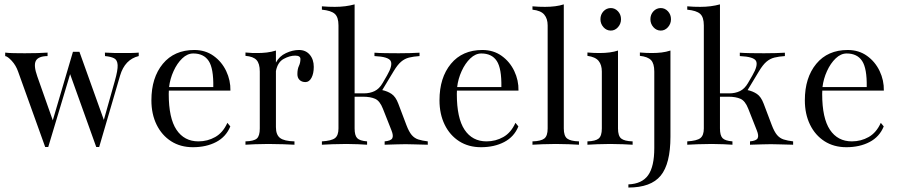

<svg xmlns="http://www.w3.org/2000/svg" viewBox="-20 -652 4048 865"><path d="M197.3 10.3H183.6L61.5 -329.6Q51.8 -357.4 33.2 -377.7Q14.6 -397.9 3.4 -399.4V-415Q17.6 -413.1 41.3 -412.6Q64.9 -412.1 91.8 -412.1Q153.3 -412.1 194.3 -415V-399.4Q152.8 -398.9 141.6 -378.2Q130.4 -357.4 147.9 -308.1L217.8 -109.9L308.6 -418.5H337.9L447.8 -111.8L497.1 -286.6Q511.2 -335.9 510 -358.9Q508.8 -381.8 494.1 -389.4Q479.5 -397 453.1 -399.4L452.6 -415Q481 -413.6 495.4 -413.3Q509.8 -413.1 527.3 -413.1Q550.3 -413.1 570.3 -413.3Q590.3 -413.6 605 -415V-399.4Q542.5 -384.3 521 -311.5L426.8 10.3H413.6L295.9 -317.9Z M849.1 11.2Q793 11.2 751 -15.6Q709 -42.5 685.5 -90.3Q662.1 -138.2 662.1 -200.2Q662.1 -302.2 713.6 -364.5Q765.1 -426.8 855.5 -426.8Q905.3 -426.8 942.1 -400.4Q979 -374 999 -332Q1019 -290 1018.1 -243.7H740.7Q740.2 -238.3 740.2 -228.5Q740.2 -119.6 775.1 -67.4Q810.1 -15.1 874 -15.1Q915 -15.1 949.7 -34.7Q984.4 -54.2 1004.4 -98.6L1017.6 -82.5Q998.5 -35.6 953.9 -12.2Q909.2 11.2 849.1 11.2ZM850.6 -411.1Q824.2 -411.1 801 -388.9Q777.8 -366.7 762 -331.8Q746.1 -296.9 741.7 -259.8H940.9Q942.4 -343.8 920.2 -377.4Q897.9 -411.1 850.6 -411.1Z M1085.9 0V-15.1Q1123.5 -16.1 1137 -27.8Q1150.4 -39.6 1150.4 -73.2V-329.6Q1150.4 -365.7 1135.7 -381.6Q1121.1 -397.5 1085.9 -400.4V-415.5Q1103 -413.6 1116.5 -413.3Q1129.9 -413.1 1142.6 -413.1Q1161.1 -413.1 1182.1 -415.5Q1203.1 -418 1223.1 -424.3V-370.1Q1238.3 -398.9 1268.3 -412.8Q1298.3 -426.8 1327.1 -426.8Q1357.4 -426.8 1375.5 -405.5Q1393.6 -384.3 1393.6 -350.6Q1393.6 -320.8 1383.3 -301.5Q1373 -282.2 1356 -282.2Q1339.8 -282.2 1329.8 -291.7Q1319.8 -301.3 1319.8 -317.9Q1319.8 -340.8 1326.7 -355Q1333.5 -369.1 1333.5 -386.2Q1333.5 -401.4 1309.6 -401.4Q1285.2 -401.4 1258.1 -386.7Q1231 -372.1 1223.1 -332V-79.1Q1223.1 -44.4 1241.9 -30.3Q1260.7 -16.1 1306.6 -15.1V0Q1288.6 -1 1255.1 -2.2Q1221.7 -3.4 1188.5 -3.4Q1157.2 -3.4 1128.9 -2.2Q1100.6 -1 1085.9 0Z M1430.2 0V-15.1Q1473.6 -17.6 1489.3 -29.8Q1504.9 -42 1504.9 -73.2V-537.6Q1504.9 -574.7 1488.3 -589.6Q1471.7 -604.5 1430.2 -608.4V-623.5Q1445.3 -622.1 1460.2 -621.6Q1475.1 -621.1 1488.8 -621.1Q1537.1 -621.1 1577.6 -632.3V-231.4H1619.6Q1646.5 -231.4 1667.7 -241.7Q1689 -252 1704.1 -278.3L1723.6 -312Q1750 -357.4 1740.2 -377Q1730.5 -396.5 1667 -399.4V-414.6Q1686.5 -413.1 1715.1 -412.6Q1743.7 -412.1 1776.4 -412.1Q1805.2 -412.1 1828.6 -412.8Q1852.1 -413.6 1870.1 -414.6V-399.4Q1842.3 -397.5 1822.8 -392.6Q1803.2 -387.7 1787.1 -374Q1771 -360.4 1753.4 -331.1L1702.1 -246.1Q1725.6 -241.2 1744.1 -228.8Q1762.7 -216.3 1774.4 -185.1L1811 -88.4Q1822.3 -58.6 1834.7 -43.9Q1847.2 -29.3 1864.5 -23.7Q1881.8 -18.1 1907.2 -15.1V0Q1860.4 -1 1841.6 -1.7Q1822.8 -2.4 1807.1 -2.4Q1788.1 -2.4 1769.3 -1.7Q1750.5 -1 1712.9 0V-15.1Q1741.2 -17.6 1747.3 -29.1Q1753.4 -40.5 1743.7 -64.5L1705.1 -162.1Q1691.4 -197.3 1670.2 -206.8Q1648.9 -216.3 1615.7 -216.3H1577.6V-73.2Q1577.6 -42 1589.1 -29.8Q1600.6 -17.6 1633.8 -15.1V0Q1620.1 -1 1593.8 -2.2Q1567.4 -3.4 1540.5 -3.4Q1509.8 -3.4 1478 -2.2Q1446.3 -1 1430.2 0Z M2147 11.2Q2090.8 11.2 2048.8 -15.6Q2006.8 -42.5 1983.4 -90.3Q1960 -138.2 1960 -200.2Q1960 -302.2 2011.5 -364.5Q2063 -426.8 2153.3 -426.8Q2203.1 -426.8 2240 -400.4Q2276.9 -374 2296.9 -332Q2316.9 -290 2315.9 -243.7H2038.6Q2038.1 -238.3 2038.1 -228.5Q2038.1 -119.6 2073 -67.4Q2107.9 -15.1 2171.9 -15.1Q2212.9 -15.1 2247.6 -34.7Q2282.2 -54.2 2302.2 -98.6L2315.4 -82.5Q2296.4 -35.6 2251.7 -12.2Q2207 11.2 2147 11.2ZM2148.4 -411.1Q2122.1 -411.1 2098.9 -388.9Q2075.7 -366.7 2059.8 -331.8Q2043.9 -296.9 2039.6 -259.8H2238.8Q2240.2 -343.8 2218 -377.4Q2195.8 -411.1 2148.4 -411.1Z M2378.9 0V-15.1Q2417 -16.1 2432.1 -27.8Q2447.3 -39.6 2447.3 -73.2V-537.6Q2447.3 -567.9 2431.9 -586.2Q2416.5 -604.5 2378.9 -608.4V-623.5Q2394.5 -622.1 2408.2 -621.6Q2421.9 -621.1 2435.5 -621.1Q2459.5 -621.1 2480.7 -623.8Q2502 -626.5 2520 -632.3V-73.2Q2520 -39.6 2535.2 -27.8Q2550.3 -16.1 2588.4 -15.1V0Q2573.2 -1 2543.5 -2.2Q2513.7 -3.4 2483.9 -3.4Q2454.1 -3.4 2424.3 -2.2Q2394.5 -1 2378.9 0Z M2626.5 0V-15.1Q2662.6 -16.1 2677 -27.8Q2691.4 -39.6 2691.4 -73.2V-329.6Q2691.4 -359.9 2676.8 -377.7Q2662.1 -395.5 2626.5 -400.4V-415.5Q2642.1 -414.1 2655.5 -413.6Q2668.9 -413.1 2681.2 -413.1Q2731 -413.1 2764.2 -424.3V-73.2Q2764.2 -39.6 2778.8 -27.8Q2793.5 -16.1 2830.1 -15.1V0Q2815.4 -1 2786.4 -2.2Q2757.3 -3.4 2728.5 -3.4Q2699.7 -3.4 2670.4 -2.2Q2641.1 -1 2626.5 0ZM2731.9 -514.2Q2712.4 -514.2 2698.7 -529.5Q2685.1 -544.9 2685.1 -565.4Q2685.1 -586.4 2698.7 -601.1Q2712.4 -615.7 2731.9 -615.7Q2750.5 -615.7 2764.2 -601.1Q2777.8 -586.4 2777.8 -565.4Q2777.8 -544.9 2764.2 -529.5Q2750.5 -514.2 2731.9 -514.2Z M2811 192.9V178.7Q2872.1 176.3 2899.9 137.5Q2927.7 98.6 2927.7 15.1V-329.6Q2927.7 -365.7 2913.1 -381.1Q2898.4 -396.5 2862.8 -400.4V-415.5Q2878.4 -414.1 2892.3 -413.6Q2906.2 -413.1 2917.5 -413.1Q2939.5 -413.1 2960.2 -415.5Q2981 -418 3000.5 -424.3V-36.1Q3000.5 85.9 2956.5 139.4Q2912.6 192.9 2811 192.9ZM2957 -514.2Q2937.5 -514.2 2923.8 -529.5Q2910.2 -544.9 2910.2 -565.4Q2910.2 -586.4 2923.8 -601.1Q2937.5 -615.7 2957 -615.7Q2975.6 -615.7 2989.3 -601.1Q3002.9 -586.4 3002.9 -565.4Q3002.9 -544.9 2989.3 -529.5Q2975.6 -514.2 2957 -514.2Z M3076.2 0V-15.1Q3119.6 -17.6 3135.3 -29.8Q3150.9 -42 3150.9 -73.2V-537.6Q3150.9 -574.7 3134.3 -589.6Q3117.7 -604.5 3076.2 -608.4V-623.5Q3091.3 -622.1 3106.2 -621.6Q3121.1 -621.1 3134.8 -621.1Q3183.1 -621.1 3223.6 -632.3V-231.4H3265.6Q3292.5 -231.4 3313.7 -241.7Q3335 -252 3350.1 -278.3L3369.6 -312Q3396 -357.4 3386.2 -377Q3376.5 -396.5 3313 -399.4V-414.6Q3332.5 -413.1 3361.1 -412.6Q3389.6 -412.1 3422.4 -412.1Q3451.2 -412.1 3474.6 -412.8Q3498 -413.6 3516.1 -414.6V-399.4Q3488.3 -397.5 3468.8 -392.6Q3449.2 -387.7 3433.1 -374Q3417 -360.4 3399.4 -331.1L3348.1 -246.1Q3371.6 -241.2 3390.1 -228.8Q3408.7 -216.3 3420.4 -185.1L3457 -88.4Q3468.3 -58.6 3480.7 -43.9Q3493.2 -29.3 3510.5 -23.7Q3527.8 -18.1 3553.2 -15.1V0Q3506.3 -1 3487.5 -1.7Q3468.8 -2.4 3453.1 -2.4Q3434.1 -2.4 3415.3 -1.7Q3396.5 -1 3358.9 0V-15.1Q3387.2 -17.6 3393.3 -29.1Q3399.4 -40.5 3389.6 -64.5L3351.1 -162.1Q3337.4 -197.3 3316.2 -206.8Q3294.9 -216.3 3261.7 -216.3H3223.6V-73.2Q3223.6 -42 3235.1 -29.8Q3246.6 -17.6 3279.8 -15.1V0Q3266.1 -1 3239.7 -2.2Q3213.4 -3.4 3186.5 -3.4Q3155.8 -3.4 3124 -2.2Q3092.3 -1 3076.2 0Z M3793 11.2Q3736.8 11.2 3694.8 -15.6Q3652.8 -42.5 3629.4 -90.3Q3606 -138.2 3606 -200.2Q3606 -302.2 3657.5 -364.5Q3709 -426.8 3799.3 -426.8Q3849.1 -426.8 3886 -400.4Q3922.9 -374 3942.9 -332Q3962.9 -290 3961.9 -243.7H3684.6Q3684.1 -238.3 3684.1 -228.5Q3684.1 -119.6 3719 -67.4Q3753.9 -15.1 3817.9 -15.1Q3858.9 -15.1 3893.6 -34.7Q3928.2 -54.2 3948.2 -98.6L3961.4 -82.5Q3942.4 -35.6 3897.7 -12.2Q3853 11.2 3793 11.2ZM3794.4 -411.1Q3768.1 -411.1 3744.9 -388.9Q3721.7 -366.7 3705.8 -331.8Q3689.9 -296.9 3685.5 -259.8H3884.8Q3886.2 -343.8 3864 -377.4Q3841.8 -411.1 3794.4 -411.1Z"/></svg>

Font: Bacasime Antique
Style: Regular
Weight: 400
Designer: The DocRepair Project, Claus Eggers Sørensen
Foundry: Google
Version: Version 2.000